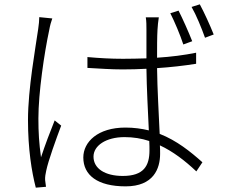

<svg xmlns="http://www.w3.org/2000/svg" viewBox="-20 -830 1040 885"><path d="M866 -640C850 -681 821 -746 803 -781L765 -769C784 -732 811 -668 825 -625ZM161 -751C161 -736 159 -717 156 -696C144 -611 109 -421 109 -277C109 -143 126 -38 145 35L192 31C191 22 189 9 188 0C187 -13 190 -30 193 -43C202 -88 239 -190 262 -251L232 -275C214 -231 186 -157 169 -105C160 -171 157 -219 157 -284C157 -402 184 -585 207 -692C210 -710 216 -732 221 -745ZM669 -137C669 -66 643 -19 546 -19C464 -19 411 -53 411 -108C411 -159 469 -198 554 -198C594 -198 632 -192 668 -180C669 -163 669 -148 669 -137ZM884 -587C830 -576 768 -568 704 -564C704 -610 704 -662 706 -693C707 -712 709 -730 712 -750H652C655 -734 655 -710 655 -692V-561C619 -560 583 -559 547 -559C490 -559 439 -562 383 -567V-517C441 -514 489 -510 545 -510C582 -510 618 -511 655 -513C656 -427 662 -314 666 -229C633 -237 597 -242 558 -242C431 -242 364 -176 364 -104C364 -23 429 29 559 29C688 29 718 -53 718 -121C718 -133 718 -146 717 -160C777 -132 832 -90 885 -40L913 -82C858 -131 795 -182 716 -213C712 -306 705 -419 704 -516C766 -520 827 -527 884 -536ZM863 -798C884 -762 909 -701 925 -656L965 -671C949 -712 920 -775 901 -810Z"/></svg>

Font: Noto Sans CJK JP Light
Style: Regular
Weight: 300
Designer: Ryoko NISHIZUKA (kana & ideographs); Paul D. Hunt (Latin, Greek & Cyrillic); Wenlong ZHANG (bopomofo); Sandoll Communica
Foundry: Adobe Systems Incorporated
Version: Version 1.004;PS 1.004;hotconv 1.0.82;makeotf.lib2.5.63406